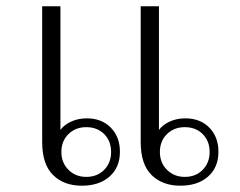

<svg xmlns="http://www.w3.org/2000/svg" viewBox="-20 -580 762 610"><path d="M114 -129V-560H172V-167Q183 -183 205.5 -193.5Q228 -204 256 -204Q303 -204 332 -174.5Q361 -145 361 -98Q361 -48 328 -19Q295 10 240 10Q183 10 148.5 -24Q114 -58 114 -129ZM427 -129V-560H485V-167Q496 -183 518.5 -193.5Q541 -204 569 -204Q616 -204 645 -174.5Q674 -145 674 -98Q674 -48 641 -19Q608 10 553 10Q496 10 461.5 -24Q427 -58 427 -129ZM333 -97Q333 -132 311 -154Q289 -176 254 -176Q220 -176 197.5 -154Q175 -132 175 -97Q175 -63 197.5 -40.5Q220 -18 254 -18Q289 -18 311 -40.5Q333 -63 333 -97ZM646 -97Q646 -132 624 -154Q602 -176 567 -176Q533 -176 510.5 -154Q488 -132 488 -97Q488 -63 510.5 -40.5Q533 -18 567 -18Q602 -18 624 -40.5Q646 -63 646 -97Z"/></svg>

Font: Fahkwang ExtraLight
Style: Regular
Weight: 275
Designer: Suppakit Chalermlarp | Katatrad Co.,Ltd.
Foundry: Cadson Demak Co.,Ltd.
Version: Version 1.000; ttfautohint (v1.6)